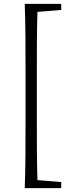

<svg xmlns="http://www.w3.org/2000/svg" viewBox="-20 -793 377 985"><path d="M139 172H294V141L172 131C169 31 169 -71 169 -171V-430C169 -532 169 -633 172 -732L294 -742V-773H107C111 -659 111 -544 111 -430V-171C111 -55 111 60 107 172Z"/></svg>

Font: Noto Serif SC Light
Style: Regular
Weight: 300
Designer: Ryoko NISHIZUKA 西塚涼子 (kana & ideographs); Frank Grießhammer (Latin, Greek & Cyrillic); Wenlong ZHANG 张文龙 (bopomofo); San
Foundry: Adobe
Version: Version 2.001;hotconv 1.1.0;makeotfexe 2.6.0